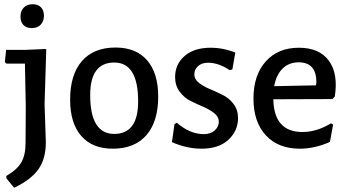

<svg xmlns="http://www.w3.org/2000/svg" viewBox="-20 -695 1648 909"><path d="M188 -621Q188 -594 172.5 -578Q157 -562 131 -562Q105 -562 91 -576.5Q77 -591 77 -617Q77 -643 92.5 -659Q108 -675 134 -675Q160 -675 174 -660.5Q188 -646 188 -621ZM195 -463 199 -461 191 -202 197 -22Q197 56 162.5 105.5Q128 155 47 194L10 149V138Q60 109 80.5 74.5Q101 40 101 -18L102 -193L98 -394H10L3 -401L9 -459H100Z M527 -470Q624 -470 676.5 -409.5Q729 -349 729 -238Q729 -119 673 -55Q617 9 514 9Q417 9 364.5 -51.5Q312 -112 312 -223Q312 -342 368 -406Q424 -470 527 -470ZM521 -399Q407 -399 407 -245Q407 -61 521 -61Q634 -61 634 -215Q634 -399 521 -399Z M977 -469Q1037 -469 1094 -446L1080 -366L1067 -363Q1015 -398 965 -398Q935 -398 917.5 -382Q900 -366 900 -343Q900 -320 921.5 -303Q943 -286 973 -273.5Q1003 -261 1033.5 -246Q1064 -231 1085.5 -203Q1107 -175 1107 -136Q1107 -76 1061.5 -33.5Q1016 9 934 9Q865 9 794 -22L806 -107L817 -114Q879 -60 945 -60Q977 -60 996.5 -77.5Q1016 -95 1016 -119Q1016 -142 994.5 -159Q973 -176 943 -189Q913 -202 882.5 -217Q852 -232 830.5 -261Q809 -290 809 -330Q809 -391 854 -430Q899 -469 977 -469Z M1400 9Q1297 9 1238.5 -54.5Q1180 -118 1180 -228Q1180 -339 1238 -404Q1296 -469 1395 -469Q1492 -469 1537 -407.5Q1582 -346 1565 -238L1554 -226L1274 -225Q1277 -70 1412 -70Q1479 -70 1547 -111L1557 -105L1542 -23Q1469 9 1400 9ZM1394 -400Q1348 -400 1318 -370.5Q1288 -341 1278 -287L1476 -291L1478 -305Q1478 -400 1394 -400Z"/></svg>

Font: Alegreya Sans Medium
Style: Regular
Weight: 500
Designer: Juan Pablo del Peral
Foundry: Huerta Tipografica
Version: Version 2.007